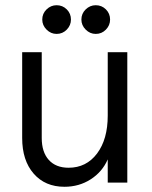

<svg xmlns="http://www.w3.org/2000/svg" viewBox="-20 -700 583 736"><path d="M65 -171V-500H140V-171Q140 -117 167 -87Q194 -57 243 -57Q311 -57 352 -111.5Q393 -166 393 -257V-500H468V0H393V-89Q372 -41 327.5 -12.5Q283 16 227 16Q153 16 109 -34.5Q65 -85 65 -171ZM292 -625Q292 -648 308.5 -664Q325 -680 347 -680Q370 -680 386 -664Q402 -648 402 -625Q402 -603 386 -586.5Q370 -570 347 -570Q325 -570 308.5 -586.5Q292 -603 292 -625ZM197 -680Q220 -680 236 -664Q252 -648 252 -625Q252 -603 236 -586.5Q220 -570 197 -570Q175 -570 158.5 -586.5Q142 -603 142 -625Q142 -648 158.5 -664Q175 -680 197 -680Z"/></svg>

Font: MedMera Sans
Style: Regular
Weight: 400
Designer: Kasper Nordkvist
Foundry: UNCUT.wtf
Version: Version 1.300